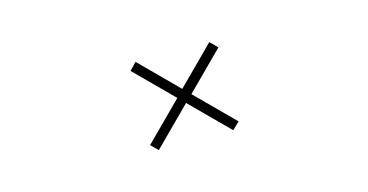

<svg xmlns="http://www.w3.org/2000/svg" viewBox="-43 -601 1136 593"><g transform="rotate(-15 525.0 -304.0)"><path d="M385 -185 504 -304 386 -422 408 -445 526 -327 644 -445 667 -422 549 -304 668 -185 645 -163 526 -282 407 -163Z"/></g></svg>

Font: League Mono Extended Thin
Style: Regular
Weight: 100
Width: 9
Designer: Tyler Finck
Foundry: The League of Moveable Type / Tyler Finck
Version: Version 2.210